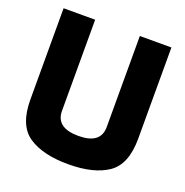

<svg xmlns="http://www.w3.org/2000/svg" viewBox="-133 -863 954 989"><g transform="rotate(20 344.5 -368.5)"><path d="M49 -242V-742H222V-243Q222 -150 345 -150Q467 -150 467 -243V-742H640V-242Q640 -101 562.5 -48Q485 5 345 5Q205 5 127 -48Q49 -101 49 -242Z"/></g></svg>

Font: Exo ExtraBold
Style: Regular
Weight: 800
Designer: Natanael Gama
Foundry: Natanael Gama
Version: Version 1.500